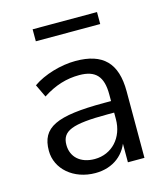

<svg xmlns="http://www.w3.org/2000/svg" viewBox="-103 -747 726 836"><g transform="rotate(-15 260.0 -329.5)"><path d="M224.5 8.8C304.9 8.8 363.7 -37.3 381.4 -110.8H372.5V0H447.1V-300C447.1 -427.5 389.2 -485.3 265.7 -485.3C200 -485.3 122.5 -462.7 72.5 -427.5L100 -369.6C155.9 -405.9 208.8 -421.6 265.7 -421.6C339.2 -421.6 370.6 -387.3 370.6 -306.9V-195.1C370.6 -111.8 314.7 -51 237.3 -51C172.5 -51 133.3 -88.2 133.3 -142.2C133.3 -204.9 180.4 -224.5 340.2 -224.5H383.3V-276.5H339.2C123.5 -276.5 52.9 -242.2 52.9 -137.3C52.9 -54.9 126.5 8.8 224.5 8.8ZM121.6 -612.7H411.8V-666.7H121.6Z"/></g></svg>

Font: LL Pando Sans
Style: Regular
Weight: 400
Designer: Joshua Smith
Foundry: Joshua Smith
Version: Version 1.000;Glyphs 3.2.1 (3258)